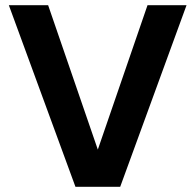

<svg xmlns="http://www.w3.org/2000/svg" viewBox="-20 -718 751 738"><path d="M547 -698H697L442 0H270L14 -698H165L356 -143Z"/></svg>

Font: Parkinsans SemiBold
Style: Regular
Weight: 600
Designer: Red Stone, Indian Type Foundry
Foundry: Indian Type Foundry
Version: Version 1.000